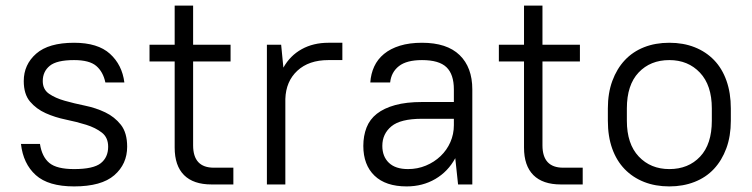

<svg xmlns="http://www.w3.org/2000/svg" viewBox="-20 -660 2690 687"><path d="M245 7Q153 7 108 -33.5Q63 -74 55 -145H123Q130 -99 156.5 -77Q183 -55 245 -55Q314 -55 340.5 -76Q367 -97 367 -135Q367 -168 344.5 -185.5Q322 -203 288.5 -213.5Q255 -224 216 -232Q177 -240 143.5 -255Q110 -270 87.5 -296.5Q65 -323 65 -370Q65 -429 109.5 -468Q154 -507 245 -507Q330 -507 373.5 -467.5Q417 -428 425 -365H357Q349 -403 324.5 -424Q300 -445 245 -445Q183 -445 158 -424.5Q133 -404 133 -370Q133 -340 155.5 -324.5Q178 -309 211.5 -299.5Q245 -290 284 -282Q323 -274 356.5 -258Q390 -242 412.5 -213.5Q435 -185 435 -135Q435 -73 389 -33Q343 7 245 7Z M515 -500H605V-640H671V-500H805V-440H671V-140Q671 -60 745 -60H815V0H737Q672 0 638.5 -33.5Q605 -67 605 -132V-440H515Z M935 -500H986L994 -418Q1018 -461 1059.5 -484Q1101 -507 1155 -507H1205V-445H1155Q1085 -445 1044 -407Q1003 -369 1001 -306V0H935Z M1435 7Q1360 7 1320 -31.5Q1280 -70 1280 -138Q1280 -174 1291.5 -203.5Q1303 -233 1328.5 -253Q1354 -273 1394 -284Q1434 -295 1490 -295H1604V-340Q1604 -394 1577.5 -419.5Q1551 -445 1490 -445Q1435 -445 1407.5 -423.5Q1380 -402 1376 -365H1305Q1307 -396 1319 -422Q1331 -448 1354 -467Q1377 -486 1411 -496.5Q1445 -507 1490 -507Q1579 -507 1624.5 -463Q1670 -419 1670 -340V0H1619L1609 -94Q1583 -46 1537.5 -19.5Q1492 7 1435 7ZM1440 -55Q1474 -55 1504 -67.5Q1534 -80 1556.5 -101.5Q1579 -123 1591.5 -151.5Q1604 -180 1604 -212V-235H1490Q1413 -235 1380.5 -208Q1348 -181 1348 -138Q1348 -100 1371.5 -77.5Q1395 -55 1440 -55Z M1765 -500H1855V-640H1921V-500H2055V-440H1921V-140Q1921 -60 1995 -60H2065V0H1987Q1922 0 1888.5 -33.5Q1855 -67 1855 -132V-440H1765Z M2375 7Q2325 7 2284.5 -9Q2244 -25 2215 -55Q2186 -85 2170.5 -128.5Q2155 -172 2155 -228V-272Q2155 -327 2171 -370.5Q2187 -414 2215.5 -444.5Q2244 -475 2284.5 -491Q2325 -507 2375 -507Q2425 -507 2465.5 -491Q2506 -475 2535 -445Q2564 -415 2579.5 -371Q2595 -327 2595 -272V-228Q2595 -173 2579 -129.5Q2563 -86 2534.5 -55.5Q2506 -25 2465 -9Q2424 7 2375 7ZM2375 -55Q2443 -55 2485 -99.5Q2527 -144 2527 -228V-272Q2527 -355 2484.5 -400Q2442 -445 2375 -445Q2307 -445 2265 -400.5Q2223 -356 2223 -272V-228Q2223 -145 2265.5 -100Q2308 -55 2375 -55Z"/></svg>

Font: PT Root UI Web
Style: Regular
Weight: 400
Designer: Vitaly Kuzmin
Foundry: ParaType Ltd.
Version: Version 1.000W